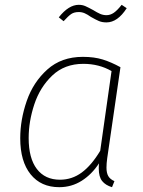

<svg xmlns="http://www.w3.org/2000/svg" viewBox="-20 -767 593 797"><path d="M480 -488 425 -110Q422 -88 422 -71Q422 -49 429.5 -36Q437 -23 455 -15L445 10Q418 2 404 -15.5Q390 -33 390 -67Q390 -81 391 -89Q361 -43 319 -16.5Q277 10 226 10Q150 10 107 -43.5Q64 -97 64 -193Q64 -270 91 -348Q118 -426 176.5 -478.5Q235 -531 324 -531Q371 -531 406.5 -520Q442 -509 480 -488ZM99 -194Q99 -110 133 -65.5Q167 -21 229 -21Q279 -21 319.5 -51Q360 -81 396 -141L443 -472Q391 -502 326 -502Q248 -502 197 -453.5Q146 -405 122.5 -334Q99 -263 99 -194ZM357 -697Q343 -707 331.5 -712Q320 -717 307 -717Q288 -717 276 -709Q264 -701 244 -679L224 -695Q265 -747 307 -747Q322 -747 334.5 -741.5Q347 -736 367 -725Q383 -715 395.5 -709.5Q408 -704 422 -704Q438 -704 452.5 -714Q467 -724 485 -747L506 -733Q468 -674 422 -674Q404 -674 391 -679.5Q378 -685 357 -697Z"/></svg>

Font: FiraGO UltraLight
Style: Italic
Weight: 200
Italic angle: -8°
Designer: bBox Type GmbH
Foundry: bBox Type GmbH
Version: Version 1.001